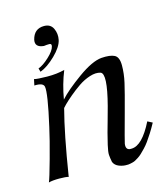

<svg xmlns="http://www.w3.org/2000/svg" viewBox="-108 -787 771 887"><g transform="rotate(-15 277.5 -343.5)"><path d="M555 -142Q542 -118 529 -97.5Q516 -77 505.5 -62.5Q495 -48 483.5 -36Q472 -24 463.5 -16Q455 -8 445.5 -2Q436 4 430.5 7Q425 10 417 12Q409 14 406 14.5Q403 15 396 16H390Q372 17 352.5 9.5Q333 2 326 -15Q322 -36 321 -50Q320 -64 327.5 -96.5Q335 -129 341 -151Q347 -173 357.5 -210Q368 -247 374 -270Q412 -416 382 -427Q360 -434 330.5 -424.5Q301 -415 275 -397Q249 -379 226.5 -360Q204 -341 190 -327L177 -313Q147 -200 115 0Q103 -4 70.5 -4Q38 -4 20 1Q27 -14 51.5 -102.5Q76 -191 88 -246Q123 -400 117 -431Q113 -451 71 -449L77 -478Q92 -474 139 -473.5Q186 -473 223 -483Q198 -421 186 -351Q219 -388 288.5 -438Q358 -488 403 -492Q445 -495 465.5 -484.5Q486 -474 486 -434.5Q486 -395 476.5 -353Q467 -311 442 -220Q406 -89 405 -81Q401 -54 421 -51Q425 -51 430 -51Q481 -52 532 -154ZM234 -623Q227 -591 188.5 -553.5Q150 -516 115 -503L110 -520Q133 -528 162.5 -555.5Q192 -583 196 -603Q199 -616 187 -616Q175 -616 161 -614Q118 -618 125 -653Q137 -703 185 -703Q216 -703 228 -677.5Q240 -652 234 -623Z"/></g></svg>

Font: GFS Artemisia
Style: Italic
Weight: 400
Italic angle: -12°
Designer: Takis Katsoulidis and George D. Matthiopoulos
Foundry: George Matthiopoulos and Takis Katsoulidis
Version: Version 1.0